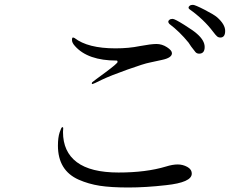

<svg xmlns="http://www.w3.org/2000/svg" viewBox="-20 -832 1040 814"><path d="M693.4 -740.2Q693.4 -744.1 698.2 -748Q703.1 -752 711.9 -752Q720.7 -752 761.2 -726.6Q801.8 -701.2 815.4 -688.5Q847.7 -660.2 847.7 -632.8Q847.7 -604.5 824.2 -604.5Q814.5 -604.5 808.6 -611.3Q787.1 -637.7 779.3 -651.4Q741.2 -698.2 698.2 -730.5Q693.4 -735.4 693.4 -740.2ZM779.3 -799.8Q779.3 -803.7 784.2 -807.6Q789.1 -811.5 797.9 -811.5Q806.6 -811.5 846.7 -791Q886.7 -770.5 900.4 -758.8Q934.6 -728.5 934.6 -701.2Q934.6 -672.9 914.1 -672.9Q906.2 -672.9 900.4 -677.7Q894.5 -682.6 882.8 -698.2Q843.8 -750 783.2 -793Q779.3 -795.9 779.3 -799.8ZM225.6 -214.8Q225.6 -249 232.9 -271Q240.2 -293 244.1 -293Q248 -293 248 -288.1L247.1 -272.5Q247.1 -188.5 305.7 -144.5Q364.3 -100.6 482.4 -100.6Q599.6 -100.6 683.6 -126Q711.9 -134.8 733.4 -134.8Q754.9 -134.8 773.9 -124.5Q793 -114.3 793 -95.7Q793 -58.6 683.6 -46.9Q597.7 -37.1 524.4 -37.1Q451.2 -37.1 403.3 -44.4Q355.5 -51.8 313.5 -70.3Q225.6 -109.4 225.6 -214.8ZM285.2 -662.1Q285.2 -672.9 289.1 -672.9Q292 -672.9 295.9 -670.9Q352.5 -627 469.7 -627Q526.4 -627 573.2 -636.7Q620.1 -645.5 643.6 -645.5Q667 -645.5 688 -631.8Q709 -618.2 709 -606.4Q709 -586.9 667 -578.1Q650.4 -574.2 635.7 -571.3L613.3 -566.4Q591.8 -562.5 520.5 -537.1Q449.2 -511.7 412.1 -494.1Q375 -475.6 372.1 -475.6Q369.1 -475.6 369.1 -479.5L371.1 -483.4Q377.9 -489.3 428.7 -526.4Q478.5 -563.5 478.5 -569.3Q478.5 -575.2 474.6 -575.2Q352.5 -575.2 297.9 -636.7Q285.2 -650.4 285.2 -662.1Z"/></svg>

Font: GenEi Koburi Mincho v6
Style: Regular
Weight: 400
Designer: o_tamon (Modified)
Foundry: o_tamon / Adobe Systems Incorporated
Version: Version 6.1